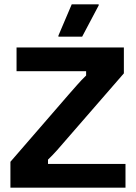

<svg xmlns="http://www.w3.org/2000/svg" viewBox="-20 -870 632 890"><path d="M561.7 0H28.3V-120L298.3 -431.7Q317.5 -453.3 337.1 -475.8Q356.7 -498.3 379.2 -520V-540H56.7V-650H554.2V-530L283.3 -218.3Q265 -196.7 245 -174.2Q225 -151.7 202.5 -130V-110H561.7ZM360.8 -700H250.8V-705L312.5 -850H437.5V-845Z"/></svg>

Font: Familjen Grotesk Variable
Style: Regular
Weight: 400
Designer: Anders Wikstroem, Jonas Baeckman, Matilda Gysing, Kristian Moeller
Foundry: Familjen STHLM AB
Version: Version 2.000